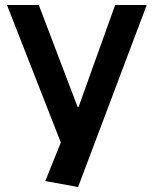

<svg xmlns="http://www.w3.org/2000/svg" viewBox="-20 -560 618 772"><path d="M162 168 244 -35 232 32 8 -540H136L292 -130H296L443 -540H570L294 192Z"/></svg>

Font: Pathway Extreme 12pt SemiBold
Style: Regular
Weight: 600
Version: Version 1.001;gftools[0.9.26]